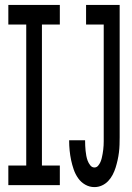

<svg xmlns="http://www.w3.org/2000/svg" viewBox="-20 -755 540 783"><path d="M365 8Q345 8 327.5 -2Q310 -12 298.5 -28.5Q287 -45 280.5 -64Q274 -83 270 -102Q266 -121 264 -141Q262 -161 262 -181Q262 -181 262 -181.5Q262 -182 262 -183H327Q327 -182 327 -182Q327 -182 327 -182Q327 -171 327.5 -161Q328 -151 329 -140.5Q330 -130 332 -119.5Q334 -109 337.5 -99.5Q341 -90 348 -81Q355 -72 365 -72Q374 -72 380 -79Q386 -86 389.5 -94Q393 -102 395 -110.5Q397 -119 398.5 -127.5Q400 -136 401 -144.5Q402 -153 402.5 -161.5Q403 -170 403 -179Q403 -188 403 -196V-655H331V-735H468V-196Q468 -181 467.5 -165Q467 -149 465 -133Q463 -117 459.5 -101.5Q456 -86 451.5 -71.5Q447 -57 439.5 -42.5Q432 -28 421 -16.5Q410 -5 395.5 1.5Q381 8 365 8ZM14 0V-80H87V-655H14V-735H224V-655H151V-80H224V0Z"/></svg>

Font: Iosevka SS04 Medium
Style: Regular
Weight: 500
Monospace: yes
Designer: Belleve Invis
Foundry: Belleve Invis
Version: Version 19.0.0; ttfautohint (v1.8.4)